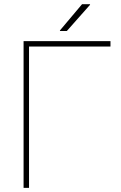

<svg xmlns="http://www.w3.org/2000/svg" viewBox="-20 -910 588 930"><path d="M515.1 -684.6H120.6V0H94.2V-710.9H515.1ZM377.4 -889.6H415.5L416.5 -887.2L303.7 -759.8H271L270 -762.2Z"/></svg>

Font: Roboto-Thin
Style: Regular
Weight: 250
Designer: Google
Version: Version 1.100141; 2013; ttfautohint (v0.94.14-c901) -l 8 -r 